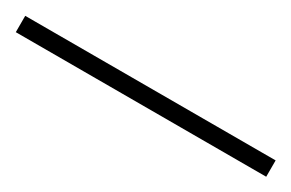

<svg xmlns="http://www.w3.org/2000/svg" viewBox="-5 -945 509 336"><g transform="rotate(30 250.0 -776.5)"><path d="M503 -760V-793H-3V-760Z"/></g></svg>

Font: Noto Sans Myanmar ExtraLight
Style: Regular
Weight: 200
Designer: Monotype Design Team
Foundry: Monotype Imaging Inc.
Version: Version 2.107